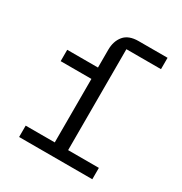

<svg xmlns="http://www.w3.org/2000/svg" viewBox="-172 -868 944 995"><g transform="rotate(30 300.0 -370.0)"><path d="M83 -68H257V-448H73V-516H257V-622Q257 -674 284.5 -707Q312 -740 371 -740H544V-672H337V-68H521V0H83Z"/></g></svg>

Font: IBM Plaex Mono
Style: Regular
Weight: 400
Designer: Mike Abbink, Paul van der Laan, Pieter van Rosmalen
Foundry: Bold Monday
Version: Version 2.003